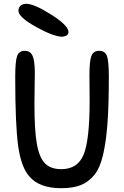

<svg xmlns="http://www.w3.org/2000/svg" viewBox="-20 -972 652 1009"><path d="M301 17Q187 17 134 -45Q91 -94 75.5 -204.5Q60 -315 60 -568Q60 -650 70 -677.5Q80 -705 110 -705Q139 -705 151 -679Q163 -653 163 -589Q163 -562 162 -515.5Q161 -469 161 -426Q161 -289 173.5 -217Q186 -145 216 -114Q246 -83 302 -83Q388 -83 419.5 -159.5Q451 -236 451 -442Q451 -475 450.5 -519Q450 -563 450 -577Q450 -652 460.5 -678.5Q471 -705 501 -705Q532 -705 542 -678Q552 -651 552 -568Q552 -422 545 -326Q538 -230 522 -160Q506 -90 476 -53Q446 -16 405 0.5Q364 17 301 17ZM309 -779Q262 -779 169.5 -830.5Q77 -882 77 -915Q77 -933 88.5 -942.5Q100 -952 118 -952Q159 -952 248 -896Q337 -840 340 -805Q340 -783 309 -779Z"/></svg>

Font: Sniglet
Style: Regular
Weight: 400
Designer: Haley Fiege
Foundry: Haley Fiege, Pablo Impallari, Brenda Gallo
Version: Version 2.000